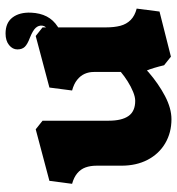

<svg xmlns="http://www.w3.org/2000/svg" viewBox="8 -656 658 715"><g transform="rotate(-90 337.5 -299.0)"><path d="M77.5 -176.5V-268.5Q77.5 -292 71 -310Q64.5 -328 49.2 -340.8Q34 -353.5 10 -360L21 -444.5L213 -495.5L245 -470V-223.5Q245 -175 262.5 -150Q280 -125 319 -125Q333.5 -125 352.5 -132.8Q371.5 -140.5 391 -152.8Q410.5 -165 426.5 -178.5V-279Q426.5 -297.5 419.5 -313.2Q412.5 -329 397.2 -341.2Q382 -353.5 357.5 -360L368.5 -444.5L560.5 -495.5L592.5 -470V-234.5Q592.5 -203 598.5 -180.2Q604.5 -157.5 620 -142Q635.5 -126.5 662.5 -119.5L651.5 -34.5L483.5 8L451.5 -17.5Q447 -36.5 441.5 -54.8Q436 -73 432 -81.5L426.5 -76Q382.5 -38 336.8 -14Q291 10 250.5 10Q200.5 10 161 -13.2Q121.5 -36.5 99.5 -78.5Q77.5 -120.5 77.5 -176.5ZM647.4 -513.1Q645.9 -479.3 633.2 -454.6Q620.5 -430 595.1 -413.5Q569.7 -396.9 530.5 -386.9L523.6 -424.6Q562 -435.4 579.7 -446.6Q597.4 -457.7 599 -470.8Q600.5 -484.6 590.9 -495.4Q581.3 -506.2 554.3 -517Q529.7 -526.2 520.1 -536.2Q510.5 -546.2 510.5 -563.9Q510.5 -581.6 526.6 -594.7Q542.8 -607.8 569.7 -607.8Q609.7 -607.8 629.3 -582Q649 -556.2 647.4 -513.1Z"/></g></svg>

Font: TMT Limkin
Style: Regular
Weight: 400
Designer: Gabriel Drozdov
Version: Version 1.000;Glyphs 3.1.2 (3151)